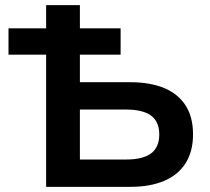

<svg xmlns="http://www.w3.org/2000/svg" viewBox="-20 -725 816 745"><path d="M159 0V-513H13V-615H159V-705H290V-615H448V-513H290V-406H486Q562 -406 616.5 -383.5Q671 -361 700 -316Q729 -271 729 -204Q729 -137 700 -91.5Q671 -46 616.5 -23Q562 0 486 0ZM290 -106H468Q535 -106 566.5 -130Q598 -154 598 -203Q598 -253 566 -276.5Q534 -300 468 -300H290Z"/></svg>

Font: Nunito Sans 9pt
Style: Bold
Weight: 700
Version: Version 3.101;gftools[0.9.27]